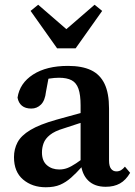

<svg xmlns="http://www.w3.org/2000/svg" viewBox="-20 -776 571 810"><path d="M173 14Q116 14 77.5 -18.5Q39 -51 39 -113Q39 -147 54 -175.5Q69 -204 108 -227.5Q147 -251 218 -271Q244 -278 270.5 -285.5Q297 -293 323.5 -300Q350 -307 377 -314V-275Q343 -265 310.5 -254.5Q278 -244 248 -234Q211 -223 191 -207Q171 -191 164 -172Q157 -153 157 -133Q157 -97 178 -79Q199 -61 230 -61Q248 -61 264 -67Q280 -73 301 -87Q322 -101 353 -125L363 -73H326Q302 -46 280 -26.5Q258 -7 233.5 3.5Q209 14 173 14ZM426 12Q379 12 352 -14.5Q325 -41 321 -89L320 -92V-331Q320 -376 311 -401.5Q302 -427 282 -437.5Q262 -448 229 -448Q210 -448 188 -444.5Q166 -441 137 -431L189 -469L174 -389Q170 -352 153 -335Q136 -318 112 -318Q87 -318 72.5 -330Q58 -342 54 -364Q63 -425 119.5 -461.5Q176 -498 267 -498Q326 -498 364 -480Q402 -462 421 -422.5Q440 -383 440 -318V-99Q440 -75 448.5 -64Q457 -53 471 -53Q482 -53 490.5 -58Q499 -63 507 -73L529 -47Q511 -16 486 -2Q461 12 426 12ZM141 -756 304 -615H216L379 -756L411 -730L299 -572H221L109 -730Z"/></svg>

Font: Source Serif 4 18pt SemiBold
Style: Regular
Weight: 600
Designer: Frank Grießhammer
Foundry: Adobe Systems Incorporated
Version: Version 4.004;hotconv 1.0.116;makeotfexe 2.5.65601